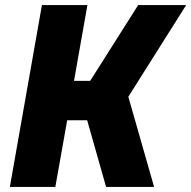

<svg xmlns="http://www.w3.org/2000/svg" viewBox="-20 -740 757 760"><path d="M717 -720 488 -357 590 0H400L325 -264H246L199 0H19L146 -720H326L273 -420H337L527 -720Z"/></svg>

Font: Fugaz One
Style: Regular
Weight: 400
Designer: Daniel Hernandez
Foundry: Daniel Hernandez
Version: Version 1.002